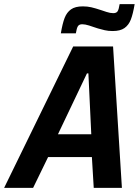

<svg xmlns="http://www.w3.org/2000/svg" viewBox="-58 -914 676 934"><path d="M-38 0 298 -688H492L535 0H398L389 -150H176L103 0ZM224 -261H386L372 -557H365ZM345 -883Q367 -883 386.5 -878.5Q406 -874 436 -864Q442 -862 460 -856Q478 -850 493 -850Q508 -850 514 -859Q520 -868 524 -894H597Q589 -846 578.5 -819Q568 -792 547.5 -777.5Q527 -763 490 -763Q469 -763 451.5 -767Q434 -771 419 -775.5Q404 -780 399 -782Q394 -784 375 -790Q356 -796 342 -796Q327 -796 321 -786.5Q315 -777 311 -752H238Q246 -800 256.5 -827Q267 -854 287.5 -868.5Q308 -883 345 -883Z"/></svg>

Font: Saira Semi Condensed SemiBold
Style: Italic
Weight: 600
Width: 4
Italic angle: -12°
Designer: Hector Gatti with collaboration of the Omnibus-Type team
Foundry: Omnibus-Type
Version: Version 1.001; ttfautohint (v1.8)